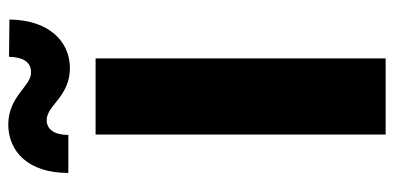

<svg xmlns="http://www.w3.org/2000/svg" viewBox="-266 -694 960 468"><g transform="rotate(-90 214.0 -460.0)"><path d="M305.7 -707H120.1V0H305.7ZM26.4 -773.4H119.1C119.1 -807.6 132.8 -826.2 155.3 -826.2C191.4 -826.2 211.9 -769.5 283.2 -769.5C347.7 -770.5 399.4 -821.3 400.4 -917L309.6 -918C308.6 -884.8 297.9 -864.3 271.5 -864.3C238.3 -863.3 213.9 -919.9 143.6 -919.9C78.1 -918.9 26.4 -871.1 26.4 -773.4Z"/></g></svg>

Font: Pretendard Black
Style: Regular
Weight: 900
Designer: Base glyphs from Inter by Rasmus Andersson; Hangeul glyphs from Noto Sans CJK(Source Han Sans) by Jang Soo-young and Kan
Foundry: Kil Hyung-jin
Version: Version 1.309;Glyphs 3.2 (3225)